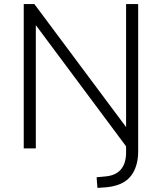

<svg xmlns="http://www.w3.org/2000/svg" viewBox="-20 -725 791 938"><path d="M456 193 452 141 494 137Q544 133 570 103.5Q596 74 596 19V-34L605 2L138 -625H155V0H96V-705H148L614 -80H596V-705H655V14Q655 46 648.5 72.5Q642 99 629.5 120Q617 141 598.5 155.5Q580 170 555 178.5Q530 187 499 190Z"/></svg>

Font: Nunito Sans 11pt Light
Style: Regular
Weight: 300
Version: Version 3.101;gftools[0.9.27]